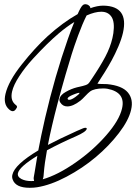

<svg xmlns="http://www.w3.org/2000/svg" viewBox="-20 -745 659 908"><path d="M325.2 -296.9Q301.3 -287.1 299.8 -279.3Q298.8 -277.3 301.8 -274.4Q303.7 -272.9 307.1 -272.9Q317.9 -272.9 336.2 -286.1Q354.5 -299.3 356 -304.7Q356.4 -309.6 325.2 -296.9ZM371.6 -137.7Q377.9 -140.6 383.3 -140.6Q387.2 -140.6 388.9 -139.4Q390.6 -138.2 390.1 -135.3Q387.2 -121.6 338.4 -100.1Q268.6 -69.8 202.1 -34.2Q190.9 25.9 187 75.2Q186.5 77.1 186.5 81.3Q186.5 85.4 186 87.4Q185.5 95.2 182.1 103Q252.9 82.5 336.4 24.4Q419.9 -33.7 482.2 -105Q544.4 -176.3 557.1 -231.9Q575.2 -308.6 487.8 -325.2Q479.5 -326.7 468.3 -326.7Q425.8 -326.7 406.2 -312.5Q397.5 -306.2 382.8 -290.5Q368.2 -274.9 359.9 -268.6Q325.2 -241.7 298.3 -241.7Q276.9 -241.7 265.1 -260.3Q259.3 -269.5 261.7 -278.8Q265.6 -295.9 291.3 -310.5Q316.9 -325.2 343.8 -332Q346.2 -332.5 355.7 -334.7Q365.2 -336.9 371.3 -338.4Q377.4 -339.8 385 -342.5Q392.6 -345.2 396 -348.1Q401.9 -352.5 417 -376.5Q454.1 -431.6 477.8 -476.3Q501.5 -521 511.7 -564.9Q514.6 -577.1 516.1 -587.9Q523.4 -640.6 507.6 -665Q491.7 -689.5 459 -689.5Q429.2 -689.5 389.6 -671.9Q369.6 -632.3 349.6 -577.6Q329.6 -522.9 319.3 -489.5Q309.1 -456.1 290.5 -393.6Q248.5 -248 226.1 -150.9Q216.3 -109.4 206.5 -59.6Q255.9 -85.9 344.2 -126Q348.6 -127.9 357.9 -131.8Q367.2 -135.7 371.6 -137.7ZM406.7 -706.1Q440.4 -718.3 467.8 -718.3H470.7Q589.8 -715.3 561.5 -589.8Q554.7 -560.1 539.6 -524.7Q524.4 -489.3 508.1 -459.5Q491.7 -429.7 475.8 -404.3Q460 -378.9 450.2 -364.3Q440.4 -349.6 440.9 -349.6L442.4 -349.1Q447.8 -347.7 465.3 -347.7Q482.9 -347.7 486.3 -347.2Q557.1 -340.3 584.5 -307.9Q611.8 -275.4 600.1 -226.1Q588.9 -176.3 542.2 -115.5Q495.6 -54.7 432.9 -2Q370.1 50.8 294.9 90.6Q219.7 130.4 155.3 140.6Q140.6 143.1 120.1 143.1Q53.7 143.1 40 104Q35.6 92.8 38.6 81.1Q49.3 33.2 161.1 -33.7Q172.9 -97.7 193.4 -187.5Q239.3 -384.8 301.3 -561.5Q314.5 -599.6 331.5 -641.1Q294.4 -618.2 257.8 -586.9Q232.4 -565.4 202.1 -535.9Q171.9 -506.3 135.5 -466.8Q99.1 -427.2 71.8 -385.5Q44.4 -343.8 37.1 -312Q28.3 -273.4 49.8 -252.9Q51.3 -251.5 54.9 -248.5Q58.6 -245.6 59.1 -244.6Q59.6 -243.7 60.3 -241.2Q61 -238.8 59.6 -236.1Q58.1 -233.4 55.2 -229Q48.8 -219.2 40 -219.2Q32.2 -219.2 22.5 -228Q-5.4 -252.9 5.9 -300.8Q20 -360.8 82.5 -439.7Q145 -518.6 204.1 -572.8Q276.9 -638.7 347.2 -678.2Q361.8 -711.9 370.6 -719.7Q376 -725.1 384.3 -725.1Q392.6 -725.1 399.9 -719.5Q407.2 -713.9 407.2 -708V-707Q406.7 -706.5 406.7 -706.1ZM156.7 -8.3Q71.8 43.5 64.9 73.7Q61 90.8 81.5 101.6Q100.6 111.3 127 111.3Q136.2 111.3 141.1 110.8Q139.6 101.1 139.2 99.4Q138.7 97.7 140.9 85.9Q143.1 74.2 143.1 73.7Q153.8 8.3 156.7 -8.3Z"/></svg>

Font: Sintesa 4
Style: 4
Weight: 400
Version: Version 001.000